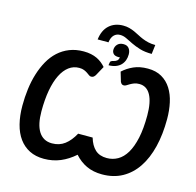

<svg xmlns="http://www.w3.org/2000/svg" viewBox="-132 -1096 1268 1242"><g transform="rotate(15 501.5 -475.0)"><path d="M602.5 -665.5 621.5 -601.5C625.2 -594.5 628.8 -589.9 632.2 -587.8C635.8 -585.6 640.2 -584.5 645.5 -584.5C650.5 -584.5 655.9 -586.3 661.8 -590C667.6 -593.7 674.2 -597.7 681.5 -602C688.8 -606.3 697.3 -610.3 707 -614C716.7 -617.7 728 -619.5 741 -619.5C774 -619.5 799.2 -603.8 816.5 -572.2C833.8 -540.8 842.5 -495.3 842.5 -436C842.5 -377 837.9 -326.4 828.8 -284.2C819.6 -242.1 806.9 -207.5 790.8 -180.5C774.6 -153.5 755.3 -133.7 733 -121C710.7 -108.3 686.3 -102 660 -102C627.3 -102 601.2 -111.1 581.8 -129.2C562.2 -147.4 547.7 -173.2 538 -206.5H441C423 -173.2 402.1 -147.4 378.2 -129.2C354.4 -111.1 326 -102 293 -102C272.7 -102 255.1 -106.2 240.2 -114.5C225.4 -122.8 213.1 -134.8 203.2 -150.5C193.4 -166.2 186.1 -185.4 181.2 -208.2C176.4 -231.1 174 -256.8 174 -285.5C174 -338.2 177.8 -385.2 185.2 -426.5C192.8 -467.8 203.7 -502.8 218 -531.5C232.3 -560.2 249.6 -582 269.8 -597C289.9 -612 312.8 -619.5 338.5 -619.5C351.5 -619.5 362.4 -617.7 371.2 -614C380.1 -610.3 387.7 -606.3 394 -602C400.3 -597.7 405.9 -593.7 410.8 -590C415.6 -586.3 420.5 -584.5 425.5 -584.5C431.2 -584.5 436 -585.6 440 -587.8C444 -589.9 448.5 -594.5 453.5 -601.5L488.5 -665.5C480.5 -674.8 471.6 -683.4 461.8 -691.2C451.9 -699.1 440.9 -705.9 428.8 -711.8C416.6 -717.6 403.1 -722.1 388.2 -725.2C373.4 -728.4 357 -730 339 -730C304 -730 272.4 -724.4 244.2 -713.2C216.1 -702.1 191.1 -686.5 169.2 -666.5C147.4 -646.5 128.8 -622.7 113.2 -595C97.8 -567.3 84.9 -537.2 74.8 -504.5C64.6 -471.8 57.2 -437.2 52.5 -400.5C47.8 -363.8 45.5 -326.5 45.5 -288.5C45.5 -243.5 50.2 -202.7 59.5 -166C68.8 -129.3 82.8 -98.2 101.5 -72.5C120.2 -46.8 143.3 -27 171 -13C198.7 1 231 8 268 8C307.3 8 343.9 0.9 377.8 -13.2C411.6 -27.4 443.3 -47.7 473 -74C496 -47.7 522.7 -27.4 553 -13.2C583.3 0.9 618.2 8 657.5 8C708.5 8 753.6 -2.8 792.8 -24.5C831.9 -46.2 864.8 -76.9 891.5 -116.8C918.2 -156.6 938.3 -204.4 952 -260.2C965.7 -316.1 972.5 -378.2 972.5 -446.5C972.5 -485.2 968.8 -521.7 961.2 -556C953.8 -590.3 941.8 -620.4 925.5 -646.2C909.2 -672.1 888.1 -692.5 862.2 -707.5C836.4 -722.5 805.2 -730 768.5 -730C732.2 -730 700.6 -724 673.8 -712C646.9 -700 623.2 -684.5 602.5 -665.5ZM405 -828H477.5C480.2 -850 486.9 -866.5 497.8 -877.5C508.6 -888.5 522.3 -894 539 -894C553.3 -894 567.4 -890.6 581.2 -883.8C595.1 -876.9 610.6 -869.3 627.8 -861C644.9 -852.7 664.7 -845.1 687 -838.2C709.3 -831.4 736 -828 767 -828L774.5 -889.5C756.8 -889.5 740.9 -891.2 726.8 -894.5C712.6 -897.8 699.4 -902 687.2 -907C675.1 -912 663.5 -917.5 652.5 -923.5C641.5 -929.5 630.3 -935 619 -940C607.7 -945 595.8 -949.2 583.5 -952.5C571.2 -955.8 557.7 -957.5 543 -957.5C505 -957.5 473.8 -946.4 449.2 -924.2C424.8 -902.1 410 -870 405 -828ZM540 -719.5C526.3 -716.8 519.3 -711.8 519 -704.5L516 -685C534 -685 549.8 -687.6 563.5 -692.8C577.2 -697.9 588.5 -705.1 597.5 -714.2C606.5 -723.4 613.2 -734.2 617.8 -746.5C622.2 -758.8 624.5 -772 624.5 -786C624.5 -802.3 620.4 -815.8 612.2 -826.2C604.1 -836.8 591.7 -842 575 -842C558 -842 544.7 -836.9 535 -826.8C525.3 -816.6 520.5 -804 520.5 -789C520.5 -779.3 523.8 -770.8 530.5 -763.5C537.2 -756.2 548.8 -752.5 565.5 -752.5H570C571.3 -752.5 572.8 -752.8 574.5 -753.5C572.5 -742.8 568.8 -735.2 563.5 -730.5C558.2 -725.8 550.3 -722.2 540 -719.5Z"/></g></svg>

Font: Lato
Style: Bold Italic
Weight: 700
Italic angle: -7°
Designer: Lukasz Dziedzic
Foundry: tyPoland Lukasz Dziedzic
Version: Version 2.007; 2014-02-27